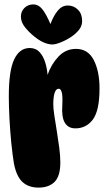

<svg xmlns="http://www.w3.org/2000/svg" viewBox="-20 -850 477 872"><path d="M20 -413Q20 -529 44.5 -580.5Q69 -632 115 -632Q142 -632 159 -614Q176 -596 185 -567.5Q194 -539 196 -510Q213 -559 246 -593.5Q279 -628 325 -628Q380 -628 406 -577Q432 -526 432 -449Q432 -348 402 -307.5Q372 -267 322 -267Q290 -267 274.5 -292.5Q259 -318 263 -373Q265 -414 260.5 -430.5Q256 -447 247 -447Q234 -447 228 -428Q222 -409 222 -377Q222 -356 227 -324Q232 -292 238 -254.5Q244 -217 249 -180Q254 -143 254 -112Q254 -50 228 -24Q202 2 155 2Q109 2 81.5 -24Q54 -50 43 -109Q37 -145 31.5 -199Q26 -253 23 -310.5Q20 -368 20 -413ZM218 -648Q198 -648 174.5 -659Q151 -670 123 -695Q101 -715 88 -734Q75 -753 75 -775Q75 -798 91 -814Q107 -830 132 -830Q154 -830 171.5 -809Q189 -788 209 -741Q224 -780 243 -802.5Q262 -825 288 -825Q315 -825 334 -806Q353 -787 353 -755Q353 -734 341 -717.5Q329 -701 307 -685Q282 -668 257 -658Q232 -648 218 -648Z"/></svg>

Font: DynaPuff Condensed
Style: Bold
Weight: 700
Width: 3
Designer: Toshi Omagari, Jennifer Daniel
Foundry: Google Fonts
Version: Version 2.000; ttfautohint (v1.8.4.7-5d5b)